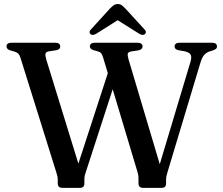

<svg xmlns="http://www.w3.org/2000/svg" viewBox="-20 -906 1075 926"><path d="M822 -681.5Q822 -700 847.5 -700H1001Q1026.5 -700 1026.5 -682Q1026.5 -675.5 1022.8 -671.5Q1019 -667.5 1007 -663L986.5 -656.5Q972.5 -650.5 963 -638.8Q953.5 -627 946 -601.5L789 -79.5Q785 -66 783 -58Q781 -50 781 -40V-22Q781 0 760.5 0H669.5Q648 0 648 -22V-40Q648 -48 647.5 -55.8Q647 -63.5 643 -77L523.5 -475.5L395 -79.5Q391 -69 389 -60.2Q387 -51.5 387 -40V-22Q387 0 366.5 0H280.5Q258.5 0 258.5 -22V-40Q258.5 -48.5 257 -55.2Q255.5 -62 251.5 -75L78.5 -628Q74.5 -641 68.5 -647Q62.5 -653 52 -656.5L29.5 -663Q11.5 -668.5 11.5 -682.5Q11.5 -700 37 -700H245Q270.5 -700 270.5 -682Q270.5 -667.5 252.5 -664L214 -658Q201.5 -655.5 199.5 -647Q197.5 -638.5 203 -619.5L358 -117L500 -553L477.5 -628Q472.5 -644 467.8 -649.5Q463 -655 454 -657.5L431.5 -664Q413.5 -669.5 413.5 -681.5Q413.5 -700 438.5 -700H642Q667.5 -700 667.5 -681.5Q667.5 -668 648 -663L610.5 -657.5Q599 -655 596.5 -647.5Q594 -640 600 -619.5L750.5 -114L898 -605.5Q905 -628 900.5 -640Q896 -652 873.5 -658L840 -664Q822 -668.5 822 -681.5ZM678.5 -741Q668.5 -733 651 -743.5L547.5 -808.5L444.5 -743.5Q427 -733 417 -741Q412.5 -744.5 412 -750.8Q411.5 -757 418.5 -764L510.5 -865Q520.5 -875 528.5 -880.8Q536.5 -886.5 548 -886.5Q559.5 -886.5 567.2 -880.8Q575 -875 584.5 -865L677 -764Q684 -757 683.5 -750.8Q683 -744.5 678.5 -741Z"/></svg>

Font: Fraunces 9pt S000
Style: Regular
Weight: 400
Version: Version 1.000; ttfautohint (v1.8.3)